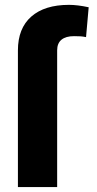

<svg xmlns="http://www.w3.org/2000/svg" viewBox="-20 -759 394 779"><path d="M52.7 0V-554.7Q52.7 -644 106.9 -691.7Q161.1 -739.3 259.8 -739.3Q294.4 -739.3 339.8 -729.5L329.1 -608.4Q317.4 -610.8 307.1 -611.6Q296.9 -612.3 280.3 -612.3Q247.1 -612.3 229.5 -597.9Q211.9 -583.5 211.9 -554.7V0Z"/></svg>

Font: Pretendard GOV ExtraBold
Style: Regular
Weight: 800
Designer: Base glyphs from Inter by Rasmus Andersson; Hangeul glyphs from Noto Sans CJK(Source Han Sans) by Jang Soo-young and Kan
Foundry: Kil Hyung-jin
Version: Version 1.309